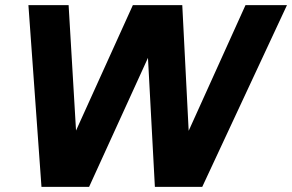

<svg xmlns="http://www.w3.org/2000/svg" viewBox="-20 -730 1141 750"><path d="M939 -710H1101L770 0H585L558 -504L328 0H142L91 -710H248L277 -220L499 -710H692L717 -219Z"/></svg>

Font: Livvic
Style: Bold Italic
Weight: 700
Italic angle: -10°
Designer: Jacques Le Bailly, Baron von Fonthausen
Version: Version 1.001; ttfautohint (v1.8.2)